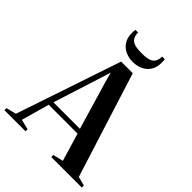

<svg xmlns="http://www.w3.org/2000/svg" viewBox="-303 -1091 1227 1227"><g transform="rotate(45 310.0 -477.5)"><path d="M28.5 -35.5 268.5 -747H373.5L598.5 -34.5L660 -18.5V0H384V-18.5L453.5 -35L397 -224.5H136L83 -35L151.5 -18.5V0H-39.5V-18.5ZM386 -257 288 -588.5 271.5 -650.5 252 -588.5 146.5 -257ZM322.5 -797.5Q285 -797.5 254.5 -811.8Q224 -826 205.8 -854.5Q187.5 -883 187.5 -925Q187.5 -934.5 188 -940.8Q188.5 -947 189.5 -955H213.5Q213.5 -949.5 214.2 -944.2Q215 -939 215.5 -933Q220.5 -910 234.5 -897.8Q248.5 -885.5 270.8 -881.2Q293 -877 322.5 -877Q352 -877 374.2 -881.2Q396.5 -885.5 410.5 -897.8Q424.5 -910 429 -933Q430 -939 430.5 -944.2Q431 -949.5 431 -955H455Q456 -947 456.5 -940.8Q457 -934.5 457 -925Q457 -883 438.8 -854.5Q420.5 -826 390 -811.8Q359.5 -797.5 322.5 -797.5Z"/></g></svg>

Font: Merriweather 144pt SemiBold
Style: Regular
Weight: 600
Version: Version 2.100